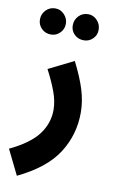

<svg xmlns="http://www.w3.org/2000/svg" viewBox="-133 -675 582 956"><g transform="rotate(10 157.5 -197.0)"><path d="M23 230 -39 104Q62 56 104 -0.5Q146 -57 146 -124Q146 -168 128 -216.5Q110 -265 81 -320L208 -383Q246 -308 264 -249.5Q282 -191 282 -134Q282 -22 222.5 70.5Q163 163 23 230ZM68 -492Q39 -492 20 -511Q1 -530 1 -557Q1 -584 20 -604Q39 -624 68 -624Q94 -624 113 -604Q132 -584 132 -557Q132 -530 113 -511Q94 -492 68 -492ZM234 -492Q205 -492 186 -510.5Q167 -529 167 -556Q167 -584 186 -604Q205 -624 234 -624Q260 -624 279 -604Q298 -584 298 -556Q298 -529 279 -510.5Q260 -492 234 -492Z"/></g></svg>

Font: Noto Sans Arabic Cond
Style: Bold
Weight: 700
Width: 3
Designer: Monotype Design Team, Nadine Chahine, Nizar Qandah and Khaled Hosny
Foundry: Monotype Imaging Inc.
Version: Version 2.012; ttfautohint (v1.8.4.7-5d5b)